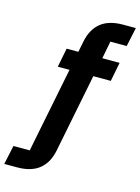

<svg xmlns="http://www.w3.org/2000/svg" viewBox="-224 -816 797 1092"><g transform="rotate(15 174.5 -270.0)"><path d="M273 -413 181 50Q166 124 118.5 162Q71 200 -11 200H-87L-63 88H33L133 -413H64L86 -525H155L168 -590Q183 -664 230.5 -702Q278 -740 360 -740H436L412 -628H316L296 -525H398L376 -413Z"/></g></svg>

Font: IBM Plex Sans Var
Style: Italic
Weight: 400
Italic angle: -11.31°
Designer: Mike Abbink, Paul van der Laan, Pieter van Rosmalen
Foundry: Bold Monday
Version: Version 1.001